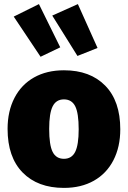

<svg xmlns="http://www.w3.org/2000/svg" viewBox="-20 -897 624 937"><path d="M567 -266Q567 -180 533.5 -115Q500 -50 438 -15Q376 20 292 20Q164 20 90.5 -55Q17 -130 17 -268Q17 -354 50.5 -419Q84 -484 146 -519Q208 -554 292 -554Q420 -554 493.5 -479Q567 -404 567 -266ZM220 -268Q220 -189 237 -155.5Q254 -122 292 -122Q330 -122 347 -156Q364 -190 364 -266Q364 -345 347 -378.5Q330 -412 292 -412Q254 -412 237 -378Q220 -344 220 -268ZM274 -666 178 -620 47 -816 170 -877ZM456 -663 358 -624 235 -821 360 -877Z"/></svg>

Font: FiraGO Heavy
Style: Regular
Weight: 900
Designer: bBox Type
Foundry: bBox Type GmbH
Version: Version 1.001